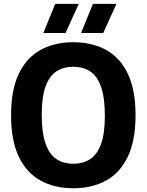

<svg xmlns="http://www.w3.org/2000/svg" viewBox="-20 -969 762 998"><path d="M361 9.5Q264 9.5 191.2 -30.2Q118.5 -70 78 -153.8Q37.5 -237.5 37.5 -370Q37.5 -502.5 78 -586.2Q118.5 -670 191.2 -709.8Q264 -749.5 361 -749.5Q458.5 -749.5 531.2 -709.8Q604 -670 644.2 -586Q684.5 -502 684.5 -370Q684.5 -238 644 -154Q603.5 -70 530.8 -30.2Q458 9.5 361 9.5ZM361 -118Q412.5 -118 449 -142Q485.5 -166 505.2 -220.5Q525 -275 525 -366.5Q525 -461.5 505.2 -517.5Q485.5 -573.5 448.8 -597.8Q412 -622 361 -622Q310 -622 273.2 -598Q236.5 -574 216.8 -519.5Q197 -465 197 -373.5Q197 -278.5 216.8 -222.5Q236.5 -166.5 273.2 -142.2Q310 -118 361 -118ZM401.5 -797.5 463 -949H585.5L516.5 -797.5ZM205.5 -797.5 267 -949H389.5L320.5 -797.5Z"/></svg>

Font: Encode Sans SemiCondensed SemiCondensed
Style: Bold
Weight: 700
Width: 4
Designer: Multiple Designers
Foundry: Impallari Type
Version: Version 3.000; ttfautohint (v1.8.3) -l 8 -r 50 -G 200 -x 14 